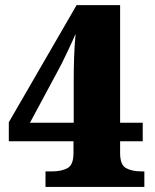

<svg xmlns="http://www.w3.org/2000/svg" viewBox="-20 -734 609 754"><path d="M546.9 -61V0H158.7V-61H186.5Q220.7 -61 244.6 -73.5Q268.6 -85.9 268.6 -132.8V-179.2H14.6V-253.9L280.8 -713.9H451.7V-252H540.5V-179.2H451.7V-132.8Q451.7 -85.9 475.6 -73.5Q499.5 -61 533.7 -61ZM209.5 -460 97.7 -252H269.5V-419.9Q269.5 -463.9 271 -509Q272.5 -554.2 276.9 -601.1Q273.4 -592.3 264.4 -572.8Q255.4 -553.2 244.4 -530Q233.4 -506.8 223.9 -487.5Q214.4 -468.3 209.5 -460Z"/></svg>

Font: Koh Santepheap Black
Style: Regular
Weight: 900
Designer: Danh Hong
Version: Version 2.002; ttfautohint (v1.8.3)